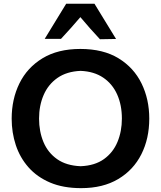

<svg xmlns="http://www.w3.org/2000/svg" viewBox="-20 -987 855 1020"><path d="M411 12.5Q316 12.5 246.5 -17Q177 -46.5 131.5 -98Q86 -149.5 64 -216Q42 -282.5 42 -356.5Q42 -460 83.2 -544Q124.5 -628 206 -677.5Q287.5 -727 407 -727Q528.5 -727 609.8 -677.2Q691 -627.5 732 -543.5Q773 -459.5 773 -357Q773 -251 731 -167.5Q689 -84 608 -35.8Q527 12.5 411 12.5ZM408.5 -104Q484 -107 532.5 -142Q581 -177 604.2 -233.2Q627.5 -289.5 627.5 -357Q627.5 -429 602.5 -485Q577.5 -541 528.8 -574.2Q480 -607.5 408.5 -610.5Q334.5 -607.5 285.2 -573Q236 -538.5 211.8 -482.2Q187.5 -426 187.5 -357Q187.5 -288.5 211 -232.2Q234.5 -176 283.5 -141.5Q332.5 -107 408.5 -104ZM511 -778.5Q458 -835 407 -896Q382 -866.5 356 -837.5Q330 -808.5 304 -780.5H217.5Q246 -827.5 274.5 -873.8Q303 -920 331.5 -967H482Q510.5 -920.5 539 -873.8Q567.5 -827 596.5 -780Z"/></svg>

Font: Commissioner Loud SemiBold
Style: Regular
Weight: 600
Designer: Kostas Bartsokas
Foundry: Kostas Bartsokas
Version: Version 1.000; ttfautohint (v1.8.3)